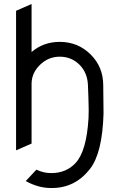

<svg xmlns="http://www.w3.org/2000/svg" viewBox="-20 -758 602 968"><path d="M238.8 114.7Q313 114.7 360.4 64.5Q416.5 4.9 426.3 -162.6Q427.2 -179.7 427.2 -202.6Q426.3 -265.1 423.3 -330.6Q420.4 -391.1 381.8 -430.7Q340.3 -472.2 281.2 -472.2Q223.6 -472.2 181.2 -430.7Q139.2 -389.6 139.2 -335V-34.2L61 0V-703.6L139.2 -737.8V-495.6Q198.7 -546.9 281.2 -546.9Q373 -546.9 437 -483.4Q500.5 -420.4 500.5 -327.6V-326.7Q500.5 -316.9 502 -186Q496.1 13.7 433.6 93.8Q358.4 189.9 242.2 189.9Q239.3 189.9 236.3 189.9Q172.9 189.9 109.9 154.8L163.6 97.2Q198.7 114.7 238.8 114.7Z"/></svg>

Font: NovaMono
Style: Regular
Weight: 400
Monospace: yes
Version: Version 1.2